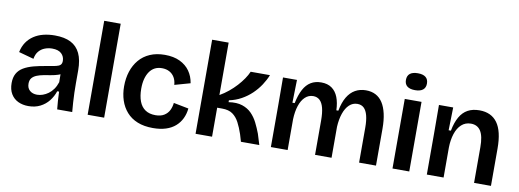

<svg xmlns="http://www.w3.org/2000/svg" viewBox="-59 -1068 3840 1421"><g transform="rotate(10 1861.0 -357.0)"><path d="M189 13Q146 13 112 -3Q78 -19 58 -52Q38 -85 38 -134Q38 -176 54 -205Q70 -234 101 -252.5Q132 -271 177 -283Q222 -295 280 -304Q317 -310 339.5 -315Q362 -320 372.5 -330Q383 -340 383 -360Q383 -393 360 -415Q337 -437 290 -437Q262 -437 235.5 -427Q209 -417 190.5 -395.5Q172 -374 166 -338L53 -369Q62 -412 83 -443Q104 -474 135.5 -495Q167 -516 207 -526Q247 -536 293 -536Q366 -536 413 -512Q460 -488 483.5 -438.5Q507 -389 507 -311V-214Q507 -180 508 -143.5Q509 -107 511.5 -71Q514 -35 517 0H404Q401 -30 398.5 -63.5Q396 -97 395 -132H381Q368 -92 342 -59Q316 -26 277.5 -6.5Q239 13 189 13ZM238 -81Q259 -81 280.5 -88.5Q302 -96 322 -110.5Q342 -125 358 -147.5Q374 -170 384 -201L383 -279L408 -276Q392 -262 367.5 -254Q343 -246 315.5 -241.5Q288 -237 260.5 -232Q233 -227 210.5 -218Q188 -209 175 -193.5Q162 -178 162 -151Q162 -118 183 -99.5Q204 -81 238 -81Z M633 0V-706H757V0Z M1125 13Q1058 13 1008.5 -7Q959 -27 926.5 -64Q894 -101 878 -149.5Q862 -198 862 -255Q862 -315 878.5 -366Q895 -417 927.5 -455.5Q960 -494 1008.5 -515Q1057 -536 1120 -536Q1186 -536 1233 -513.5Q1280 -491 1307.5 -452Q1335 -413 1343 -362L1226 -329Q1224 -361 1210 -385Q1196 -409 1172 -422Q1148 -435 1116 -435Q1085 -435 1062 -423Q1039 -411 1023 -388Q1007 -365 998.5 -333Q990 -301 990 -260Q990 -204 1005 -164.5Q1020 -125 1050.5 -104.5Q1081 -84 1127 -84Q1167 -84 1192.5 -100Q1218 -116 1230.5 -141.5Q1243 -167 1246 -197L1359 -175Q1355 -134 1338.5 -99.5Q1322 -65 1293 -39.5Q1264 -14 1222 -0.5Q1180 13 1125 13Z M1444 0V-707H1568V-313Q1603 -333 1634 -358.5Q1665 -384 1690.5 -412Q1716 -440 1735.5 -468.5Q1755 -497 1766 -523H1911Q1896 -485 1871 -447Q1846 -409 1812 -376.5Q1778 -344 1735.5 -320.5Q1693 -297 1644 -287V-273Q1705 -282 1747 -268Q1789 -254 1817 -225.5Q1845 -197 1864 -159Q1883 -121 1898 -81L1923 0H1785L1769 -54Q1753 -102 1733.5 -139Q1714 -176 1684.5 -197Q1655 -218 1605 -218H1568V0Z M2010 0V-319L2009 -523H2114L2110 -351H2127Q2140 -414 2162 -455Q2184 -496 2217 -516Q2250 -536 2295 -536Q2343 -536 2374.5 -513.5Q2406 -491 2422 -450Q2438 -409 2440 -352H2455Q2467 -415 2491 -455.5Q2515 -496 2550.5 -516Q2586 -536 2631 -536Q2673 -536 2704.5 -519.5Q2736 -503 2757 -470.5Q2778 -438 2789 -389.5Q2800 -341 2800 -278V0H2673V-263Q2673 -317 2663.5 -353.5Q2654 -390 2635 -408Q2616 -426 2586 -426Q2551 -426 2525 -401.5Q2499 -377 2484 -333.5Q2469 -290 2466 -233V0H2342V-258Q2342 -315 2332.5 -352Q2323 -389 2303.5 -407.5Q2284 -426 2254 -426Q2219 -426 2193 -401.5Q2167 -377 2152.5 -333Q2138 -289 2136 -231V0Z M2924 0V-523H3050V0ZM2987 -600Q2948 -600 2928 -616Q2908 -632 2908 -663Q2908 -695 2928 -711Q2948 -727 2987 -727Q3026 -727 3046 -711Q3066 -695 3066 -663Q3066 -632 3046 -616Q3026 -600 2987 -600Z M3182 0V-311L3181 -523H3288L3284 -351H3301Q3313 -414 3336.5 -455Q3360 -496 3396.5 -516Q3433 -536 3484 -536Q3573 -536 3618.5 -473.5Q3664 -411 3664 -281V0H3537V-268Q3537 -351 3512.5 -389.5Q3488 -428 3439 -428Q3397 -428 3368 -401.5Q3339 -375 3324 -329Q3309 -283 3308 -225V0Z"/></g></svg>

Font: Bricolage Grotesque 28pt SemiBold
Style: Regular
Weight: 600
Version: Version 1.001;gftools[0.9.33.dev8+g029e19f]